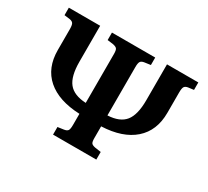

<svg xmlns="http://www.w3.org/2000/svg" viewBox="-140 -934 1254 1157"><g transform="rotate(30 487.5 -355.0)"><path d="M337 0V-53L379 -59Q399 -62 405.5 -72Q412 -82 412 -110V-188Q265 -194 186 -263Q107 -332 107 -456V-600Q107 -629 100.5 -639.5Q94 -650 76 -653L37 -658V-710H255V-460Q255 -359 291.5 -313.5Q328 -268 412 -264V-605Q412 -631 405 -640Q398 -649 376 -653L337 -658V-710H638V-658L595 -652Q576 -649 569.5 -638.5Q563 -628 563 -601V-264Q647 -268 683.5 -313.5Q720 -359 720 -460V-710H938V-658L899 -653Q881 -650 874.5 -639.5Q868 -629 868 -600V-458Q868 -334 788.5 -264Q709 -194 563 -188V-106Q563 -80 569.5 -71.5Q576 -63 597 -59L638 -53V0Z"/></g></svg>

Font: Literata 36pt
Style: Bold
Weight: 700
Designer: Latin by Veronika Burian and Jose Scaglione. Greek by Irene Vlachou. Cyrillic by Vera Evstafieva.
Foundry: TypeTogether
Version: Version 3.002